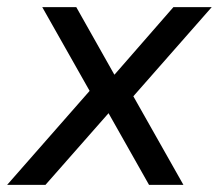

<svg xmlns="http://www.w3.org/2000/svg" viewBox="-30 -516 611 536"><path d="M-10 0 234 -278 239 -229 88 -496H183L289 -308H290L454 -496H561L328 -231L326 -276L482 0H386L273 -200L97 0Z"/></svg>

Font: Nunito Sans 7pt
Style: Italic
Weight: 400
Italic angle: -9°
Designer: Vernon Adams
Foundry: Vernon Adams
Version: Version 3.101;gftools[0.9.27]